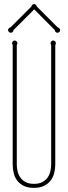

<svg xmlns="http://www.w3.org/2000/svg" viewBox="-20 -908 332 938"><path d="M250 -104Q250 -82.5 244.6 -62Q239.3 -41.5 227.1 -25.6Q214.8 -9.8 194.8 0Q174.8 9.8 146 9.8Q116.2 9.8 96.2 0Q76.2 -9.8 64.2 -25.6Q52.2 -41.5 47.1 -62Q42 -82.5 42 -104V-688Q39.1 -692.4 39.1 -696.8Q39.1 -702.1 42.7 -706.1Q46.4 -710 51.8 -710Q57.1 -710 61 -706.1Q64.9 -702.1 64.9 -696.8Q64.9 -692.4 62 -688V-104Q62 -86.9 66.2 -70.1Q70.3 -53.2 80.1 -39.8Q89.8 -26.4 106 -18.1Q122.1 -9.8 146 -9.8Q169.9 -9.8 186 -18.1Q202.1 -26.4 211.9 -39.8Q221.7 -53.2 225.8 -70.1Q230 -86.9 230 -104V-688Q227.1 -692.4 227.1 -696.8Q227.1 -702.1 231 -706.1Q234.9 -710 240.2 -710Q245.6 -710 249.3 -706.1Q252.9 -702.1 252.9 -696.8Q252.9 -692.4 250 -688ZM261.7 -774.4Q266.1 -773.4 270 -769.5Q273.9 -765.6 273.9 -761.2Q273.9 -755.9 270 -752Q266.1 -748 260.7 -748Q255.4 -748 251.5 -752Q247.6 -755.9 247.6 -761.2L147 -862.3L45.9 -761.2Q45.9 -755.9 42 -752Q38.1 -748 32.7 -748Q27.3 -748 23.4 -752Q19.5 -755.9 19.5 -761.2Q19.5 -765.6 22.9 -769.5Q26.4 -773.4 31.7 -774.4L133.8 -876.5Q133.8 -880.9 137.7 -884.5Q141.6 -888.2 147 -888.2Q151.4 -888.2 155 -884.5Q158.7 -880.9 159.7 -876.5Z"/></svg>

Font: Wire One
Style: Regular
Weight: 400
Designer: Alexei Vanyashin, Gayaneh Bagdasaryan
Foundry: Cyreal Type Foundry
Version: Version 1.000